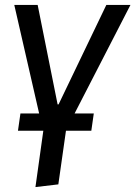

<svg xmlns="http://www.w3.org/2000/svg" viewBox="-20 -547 550 780"><path d="M283 -86H361L351 -16H248L217 202L124 213L156 -16H53L63 -86H139L38 -527H133L214 -123H218L412 -527H510Z"/></svg>

Font: Yekcdsyqcyvpieeyorgstswgcgt
Style: Regular
Weight: 400
Italic angle: -8°
Designer: Carrois Corporate & Edenspiekermann
Foundry: Carrois Corporate GbR & Edenspiekermann AG
Version: Version 2.001